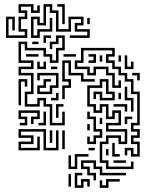

<svg xmlns="http://www.w3.org/2000/svg" viewBox="-20 -706 748 922"><path d="M9 -524V-626H51V-560H39V-614H21V-536H99V-554H69V-626H99V-644H69V-686H141V-656H159V-680H171V-644H129V-674H81V-656H111V-614H81V-566H111V-524ZM129 -524V-626H171V-596H189V-686H231V-656H261V-566H309V-626H381V-584H351V-566H411V-524H315V-536H399V-554H339V-596H369V-614H321V-554H249V-644H219V-674H201V-584H159V-614H141V-536H159V-566H219V-620H231V-554H171V-524ZM279 -590V-674H255V-686H291V-590ZM399 -590V-620H411V-590ZM189 -500V-536H225V-524H201V-500ZM219 -104V-194H189V-224H171V-194H99V-266H129V-344H69V-386H129V-404H69V-506H111V-476H201V-446H231V-416H249V-476H279V-524H261V-494H231V-470H219V-506H249V-536H291V-464H261V-404H219V-434H189V-464H99V-494H81V-416H141V-374H81V-356H141V-254H111V-206H159V-236H201V-206H231V-116H279V-170H291V-104ZM135 -494V-506H165V-494ZM609 46V16H591V40H579V4H621V34H639V-14H609V-56H639V-74H609V-116H639V-254H609V-314H579V-344H549V-374H519V-404H489V-446H519V-464H381V-404H351V-386H411V-356H429V-386H501V-356H531V-296H549V-320H561V-284H519V-344H489V-374H441V-344H399V-374H339V-416H369V-476H531V-434H501V-416H531V-386H561V-356H591V-326H621V-266H651V-104H621V-86H651V-44H621V-26H651V46ZM105 -434V-446H165V-434ZM285 -434V-446H345V-434ZM405 -404V-416H429V-434H405V-446H441V-404ZM459 -410V-440H471V-410ZM549 -410V-440H561V-410ZM579 -374V-440H591V-386H609V-410H621V-374ZM279 -230V-296H309V-314H279V-416H321V-356H381V-326H435V-314H369V-344H309V-404H291V-326H321V-284H291V-230ZM159 -374V-410H171V-386H189V-410H201V-374ZM225 -374V-386H255V-374ZM639 -320V-344H615V-356H651V-320ZM159 -254V-296H189V-326H225V-314H201V-284H171V-266H219V-296H249V-344H171V-320H159V-356H261V-284H231V-254ZM69 -200V-326H111V-290H99V-314H81V-200ZM489 106V76H459V-26H489V-56H561V-26H579V-74H489V-116H549V-164H531V-134H489V-194H471V-164H429V-194H399V-296H459V-326H501V-266H531V-224H459V-254H441V-230H429V-266H471V-236H519V-254H489V-314H471V-284H411V-206H441V-176H459V-206H501V-146H519V-176H561V-104H501V-86H591V-14H549V-44H501V-14H471V64H501V94H609V70H621V106ZM609 -170V-224H579V-290H591V-236H621V-170ZM225 -224V-236H249V-260H261V-224ZM549 -230V-260H561V-230ZM249 -140V-206H285V-194H261V-140ZM579 -170V-194H525V-206H591V-170ZM75 -104V-116H99V-134H69V-176H171V-134H141V-110H129V-146H159V-164H81V-146H111V-104ZM399 -14V-50H411V-26H429V-56H459V-74H429V-134H399V-170H411V-146H441V-86H471V-44H441V-14ZM165 -104V-116H189V-170H201V-104ZM579 -110V-146H615V-134H591V-110ZM459 -110V-140H471V-110ZM399 -80V-110H411V-80ZM69 16V-26H129V-44H69V-86H201V4H249V-80H261V16H189V-74H81V-56H141V-14H81V4H159V-50H171V16ZM219 -20V-80H231V-20ZM279 10V-80H291V10ZM519 46V-20H531V34H555V46ZM405 16V4H435V16ZM489 40V10H501V40ZM309 106V40H321V94H339V34H405V46H351V106ZM429 160V136H399V106H369V64H441V94H471V124H585V136H459V106H429V76H381V94H411V124H441V160ZM525 76V64H585V76ZM339 196V124H375V136H351V184H369V154H411V190H399V166H381V196ZM309 190V130H321V190ZM459 196V160H471V184H489V154H555V166H501V196Z"/></svg>

Font: Rubik Maze
Style: Regular
Weight: 400
Designer: Hubert and Fischer, NaN
Foundry: Hubert and Fischer, NaN
Version: Version 2.200